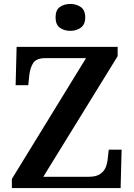

<svg xmlns="http://www.w3.org/2000/svg" viewBox="-20 -951 678 971"><path d="M40 0V-46L415 -657H210Q164 -657 148 -632.5Q132 -608 128 -569L123 -520H59L64 -714H575V-667L199 -57H429Q466 -57 486 -70.5Q506 -84 514.5 -105Q523 -126 525 -150L530 -194H595L590 0ZM336 -795Q304 -795 282.5 -811Q261 -827 261 -863Q261 -900 282.5 -915.5Q304 -931 336 -931Q366 -931 388.5 -915.5Q411 -900 411 -863Q411 -827 388.5 -811Q366 -795 336 -795Z"/></svg>

Font: Noto Serif Telugu SemiBold
Style: Regular
Weight: 600
Designer: Jelle Bosma - Monotype Design Team
Foundry: Monotype Imaging Inc.
Version: Version 2.005; ttfautohint (v1.8.4.7-5d5b)